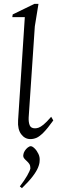

<svg xmlns="http://www.w3.org/2000/svg" viewBox="-20 -713 309 998"><path d="M138 10Q109 10 90 -15.5Q71 -41 74 -87L109 -624H44L46 -638L159 -693H180L161 -576L129 -102Q128 -77 134.5 -61.5Q141 -46 162 -46Q171 -46 181 -49.5Q191 -53 206.5 -65.5Q222 -78 246 -106L257 -87Q227 -45 206 -24Q185 -3 169.5 3.5Q154 10 138 10ZM94 265 83 256Q107 225 121.5 199.5Q136 174 138 162Q138 148 132.5 139.5Q127 131 119 124Q111 117 105.5 110Q100 103 101 93Q102 82 108.5 71.5Q115 61 124 54Q133 47 140 47Q148 47 159.5 58Q171 69 179.5 86.5Q188 104 186 123Q186 138 177.5 158.5Q169 179 149 205Q129 231 94 265Z"/></svg>

Font: Ancizar Serif Light
Style: Italic
Weight: 300
Italic angle: -4°
Designer: Cesar Puertas, Viviana Monsalve, Julian Moncada, Julian Prieto, Jose Castro, Felipe Aragon, Mariel Hernandez, Sara Alarc
Version: Version 8.100